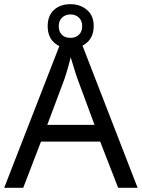

<svg xmlns="http://www.w3.org/2000/svg" viewBox="-20 -964 679 918"><path d="M545 -66 459 -287H176L91 -66H0L279 -783H360L638 -66ZM352 -583Q349 -591 342 -612Q335 -633 328.5 -655.5Q322 -678 318 -690Q313 -670 307.5 -649.5Q302 -629 296.5 -612Q291 -595 287 -583L206 -367H432ZM317 -733Q268 -733 238 -761Q208 -789 208 -839Q208 -889 238 -916.5Q268 -944 317 -944Q364 -944 396 -916.5Q428 -889 428 -840Q428 -789 396.5 -761Q365 -733 317 -733ZM317 -783Q342 -783 357.5 -798Q373 -813 373 -839Q373 -865 357 -880Q341 -895 317 -895Q293 -895 277 -880Q261 -865 261 -839Q261 -813 275.5 -798Q290 -783 317 -783Z"/></svg>

Font: Noto Sans Malayalam UI
Style: Regular
Weight: 400
Designer: Jelle Bosma - Monotype Design Team
Foundry: Monotype Imaging Inc.
Version: Version 2.104